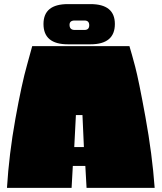

<svg xmlns="http://www.w3.org/2000/svg" viewBox="-20 -916 788 936"><path d="M402 0 396 -107H335L329 0H14Q24 -164 55 -336.5Q86 -509 112 -600L137 -691H611Q622 -655 639 -591Q656 -527 689 -345.5Q722 -164 734 0ZM350 -355 342 -199H389L382 -355ZM311 -896H421Q540 -896 540 -799Q540 -700 421 -700H311Q192 -700 192 -799Q192 -896 311 -896ZM344 -770H392Q415 -770 415 -793Q415 -816 392 -816H344Q319 -816 319 -795Q319 -770 344 -770Z"/></svg>

Font: Erica One
Style: Regular
Weight: 400
Designer: Miguel Hernandez
Foundry: Miguel Hernandez
Version: Version 1.003